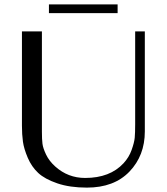

<svg xmlns="http://www.w3.org/2000/svg" viewBox="-20 -843 760 875"><path d="M80 -700H171V-243Q171 -208 173.5 -188Q176 -168 190 -138.5Q204 -109 232 -84Q290 -32 368 -32Q481 -32 543 -99Q568 -126 580 -160Q592 -194 594 -215.5Q596 -237 596 -277V-700H640V-244Q640 -134 570 -61Q500 12 376 12Q298 12 241 -7.5Q184 -27 154 -55Q124 -83 106.5 -124Q89 -165 84.5 -197.5Q80 -230 80 -270ZM203 -783V-823H516V-783Z"/></svg>

Font: Tenor Sans
Style: Regular
Weight: 400
Designer: Denis Masharov
Foundry: Denis Masharov
Version: Version 1.1